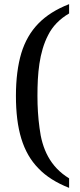

<svg xmlns="http://www.w3.org/2000/svg" viewBox="-20 -780 386 928"><path d="M314 82C222 26 183 -61 171 -162C164 -213 161 -264 161 -317C161 -422 169 -527 213 -611C234 -653 268 -688 314 -715V-760C191 -712 118 -637 83 -523C66 -466 57 -397 57 -317C57 -156 90 -43 166 34C203 73 253 104 314 128Z"/></svg>

Font: Liu Chibing Harmony Marks (Sposobin) Font
Style: Regular
Weight: 400
Designer: Liu Chibing
Foundry: Liu Chibing
Version: Version 1.003